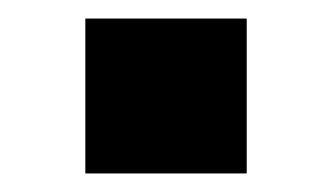

<svg xmlns="http://www.w3.org/2000/svg" viewBox="-20 -187 358 207"><path d="M72 0V-167H246V0Z"/></svg>

Font: Archivo SemiBold ExtraBold
Style: Regular
Weight: 800
Version: Version 2.001